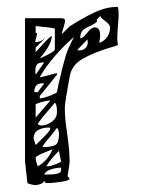

<svg xmlns="http://www.w3.org/2000/svg" viewBox="-20 -524 423 560"><path d="M158 -471Q170 -471 170 -463Q170 -460 165.5 -445Q161 -430 160 -424L183 -447Q222 -472 256 -488Q290 -504 323 -504Q326 -500 326 -480Q326 -470 324 -448Q322 -424 322 -410Q322 -404 324 -394Q324 -392 316 -389.5Q308 -387 304 -386Q256 -372 222 -353Q188 -334 183 -299L179 -277Q169 -222 169 -209Q169 -178 176 -134Q177 -127 180 -101.5Q183 -76 183 -54Q183 -48 181 -35Q179 -22 177 -10L183 -3Q182 3 157 6.5Q132 10 121 10H118Q114 10 112 8.5Q110 7 109 3Q106 10 97.5 13Q89 16 81 16Q76 15 69.5 13.5Q63 12 60 10L53 -53V-471ZM272 -422Q272 -415 271 -409.5Q270 -404 270 -399Q284 -404 292.5 -416Q301 -428 301 -444Q301 -452 287 -462.5Q273 -473 273 -477Q273 -478 275 -480Q262 -467 262 -466L263 -461Q256 -454 242 -448Q228 -442 221 -435Q214 -428 214 -412Q220 -413 225.5 -418.5Q231 -424 235 -429Q246 -444 256 -444Q272 -444 272 -422ZM96 -354Q110 -359 125 -367.5Q140 -376 140 -380V-441Q131 -443 112 -445Q93 -447 84 -448V-428H88Q88 -421 85.5 -414Q83 -407 83 -401Q100 -401 115 -416L84 -385V-372Q86 -374 106.5 -396.5Q127 -419 131 -419Q131 -394 96 -354ZM146 -255Q150 -274 151 -280Q163 -332 171 -359Q179 -386 196 -416Q169 -394 140.5 -361Q112 -328 96 -299H100L146 -311V-306L96 -244V-237Q108 -238 125 -244.5Q142 -251 146 -255ZM211 -377Q222 -377 229 -383.5Q236 -390 236 -400L235 -409L205 -378ZM83 -317 84 -306 109 -342Q93 -342 88 -336Q83 -330 83 -317ZM80 -255H90L109 -281H103Q80 -281 80 -255ZM84 -219V-181L127 -231H124Q109 -229 96.5 -225Q84 -221 84 -219ZM100 -158Q117 -158 131.5 -169Q146 -180 146 -196V-203Q146 -218 140 -225Q136 -219 118.5 -199Q101 -179 90 -163Q94 -158 100 -158ZM84 -101Q89 -106 101 -117.5Q113 -129 120 -137.5Q127 -146 127 -151L122 -152Q104 -152 91 -144.5Q78 -137 78 -120Q78 -119 84 -101ZM126 -125Q112 -110 103 -95Q132 -95 142 -101.5Q152 -108 152 -133Q152 -145 146 -151Q145 -149 126 -125ZM90 -39Q104 -46 116 -60Q128 -74 133 -89Q128 -86 123 -84.5Q118 -83 114 -81Q84 -69 84 -64Q84 -59 86 -51.5Q88 -44 90 -39ZM115 -39H122Q127 -39 142.5 -45Q158 -51 158 -53L152 -84Q129 -62 115 -39ZM109 -15H122Q158 -15 158 -27V-35Q144 -35 128.5 -30Q113 -25 109 -15Z"/></svg>

Font: Cabin Sketch
Style: Regular
Weight: 400
Version: Version 1.100